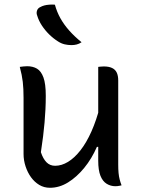

<svg xmlns="http://www.w3.org/2000/svg" viewBox="-20 -834 640 864"><path d="M102 -536Q128 -536 146.5 -525Q165 -514 175.5 -485.5Q186 -457 186 -403Q186 -371 184.5 -341.5Q183 -312 180.5 -282.5Q178 -253 174 -221Q170 -189 164 -149Q174 -119 189.5 -103.5Q205 -88 228 -88Q257 -88 286 -105.5Q315 -123 342 -157.5Q369 -192 391.5 -242.5Q414 -293 431 -359V-173H416Q393 -120 359 -78.5Q325 -37 286 -13Q247 11 205 11Q178 11 156.5 -2Q135 -15 119.5 -36.5Q104 -58 95 -85.5Q86 -113 86 -141Q86 -184 86 -226Q86 -268 86 -310.5Q86 -353 86 -394Q86 -435 82.5 -465.5Q79 -496 69 -533Q78 -534 85.5 -535Q93 -536 102 -536ZM447 -535Q470 -535 484.5 -528Q499 -521 505.5 -507Q512 -493 512 -472Q512 -405 512 -341.5Q512 -278 512 -216.5Q512 -155 512 -93Q512 -72 513.5 -56Q515 -40 518.5 -26.5Q522 -13 527 0Q523 1 518 2Q513 3 508.5 3.5Q504 4 499 4Q478 4 460 -7Q442 -18 432 -43Q422 -68 422 -111Q422 -183 422 -254.5Q422 -326 422 -396Q422 -466 422 -533Q427 -534 430.5 -534Q434 -534 438.5 -534.5Q443 -535 447 -535ZM227 -813Q236 -780 252 -751.5Q268 -723 291.5 -696.5Q315 -670 347 -644Q337 -637 325.5 -634Q314 -631 302 -631Q286 -631 271 -634.5Q256 -638 242 -647Q221 -660 202 -678.5Q183 -697 168.5 -719Q154 -741 147 -765Q143 -775 146.5 -786Q150 -797 161 -802Q170 -807 179.5 -809.5Q189 -812 201.5 -813Q214 -814 227 -813Z"/></svg>

Font: Recursive Monospace Casual
Style: Regular
Weight: 400
Version: Version 1.047